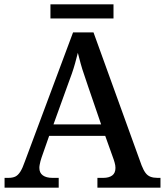

<svg xmlns="http://www.w3.org/2000/svg" viewBox="-20 -863 758 883"><path d="M1 0V-45H18Q38 -45 50.5 -51Q63 -57 73.5 -73.5Q84 -90 95 -122L316 -714H410L631 -103Q640 -80 649.5 -67.5Q659 -55 672.5 -50Q686 -45 704 -45H718V0H428V-45H455Q481 -45 496 -56Q511 -67 511 -91Q511 -97 510 -103Q509 -109 507 -116Q505 -123 503 -129L464 -238H206L171 -138Q168 -130 166 -121.5Q164 -113 162.5 -105.5Q161 -98 161 -91Q161 -68 177 -56.5Q193 -45 221 -45H250V0ZM226 -291H445L386 -463Q377 -491 367.5 -518Q358 -545 351 -570.5Q344 -596 338 -620Q332 -596 325.5 -572.5Q319 -549 310.5 -524.5Q302 -500 291 -471ZM212 -778V-843H502V-778Z"/></svg>

Font: Noto Serif Thai Medium
Style: Regular
Weight: 500
Version: Version 2.001